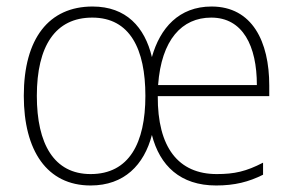

<svg xmlns="http://www.w3.org/2000/svg" viewBox="-20 -559 901 589"><path d="M629 -539C529 -539 471 -473 446 -384C424 -476 367 -539 264 -539C130 -539 53 -441 53 -265C53 -97 124 10 258 10C361 10 422 -53 446 -145C470 -51 533 10 643 10C700 10 743 -1 787 -23V-60C735 -33 699 -25 645 -25C527 -25 463 -107 464 -264H806V-297C806 -431 754 -539 629 -539ZM628 -505C725 -505 768 -418 768 -298H465C475 -437 538 -505 628 -505ZM263 -505C379 -505 426 -408 426 -265C426 -120 376 -25 258 -25C146 -25 93 -117 93 -265C93 -418 150 -505 263 -505Z"/></svg>

Font: Noto Sans Gurmukhi UI SemiCondensed ExtraLight
Style: Regular
Weight: 200
Width: 4
Designer: Jelle Bosma - Monotype Design Team
Foundry: Monotype Imaging Inc.
Version: Version 2.004